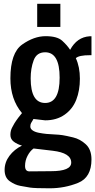

<svg xmlns="http://www.w3.org/2000/svg" viewBox="-20 -829 514 1036"><path d="M223.6 -179.7 160.6 -187Q159.7 -184.6 155.8 -178.5Q151.9 -172.4 147.7 -165Q143.6 -157.7 143.6 -146Q143.6 -134.3 155.8 -125.5Q168 -116.7 189.5 -112.5Q210.9 -108.4 230.7 -106.4Q250.5 -104.5 274.9 -103.5Q299.3 -102.5 317.9 -99.6Q336.4 -96.7 374.5 -87.6Q412.6 -78.6 443.1 -50.3Q473.6 -22 473.6 31.2Q473.6 128.4 401.4 157.7Q329.1 187 248 187Q167 187 142.1 183.1Q117.2 179.2 88.9 173.8Q60.5 168.5 32.7 148.9Q4.9 129.4 4.9 87.9Q4.9 46.4 31 11.7Q57.1 -22.9 98.6 -43.5Q73.2 -50.3 54.7 -64.2Q36.1 -78.1 36.1 -101.1Q36.1 -124 45.9 -141.8Q55.7 -159.7 58.8 -165.3Q62 -170.9 69.3 -180.9Q76.7 -190.9 79.3 -194.6Q82 -198.2 89.8 -207.8Q97.7 -217.3 98.6 -218.8Q36.1 -293 36.1 -406.2Q36.1 -543.9 99.9 -588.9Q163.6 -633.8 226.1 -633.8Q288.6 -633.8 315.7 -609.1Q342.8 -584.5 358.4 -560.1Q395.5 -628.9 463.9 -633.3Q468.8 -633.3 473.6 -633.3V-531.2H465.8Q405.3 -531.2 389.2 -515.1Q411.1 -467.8 411.1 -404.3Q411.1 -340.8 391.4 -290.5Q371.6 -240.2 328.4 -210Q285.2 -179.7 223.6 -179.7ZM364.3 48.3Q364.3 -3.9 264.2 -15.6L161.1 -27.8Q142.1 -14.2 128.7 11.5Q115.2 37.1 115.2 66.4Q115.2 95.7 138.7 95.7L254.9 94.7Q364.3 94.7 364.3 48.3ZM223.6 -546.9Q177.7 -546.9 161.6 -503.4Q145.5 -460 145.5 -406.2Q145.5 -273.4 223.6 -273.4Q301.8 -273.4 301.8 -410.2Q301.8 -546.9 223.6 -546.9ZM180.7 -683.6V-808.6H305.7V-683.6Z"/></svg>

Font: Oswald-Regular
Style: Regular
Weight: 400
Designer: vernon adams
Foundry: vernon adams
Version: Version 2.002; ttfautohint (v0.92.18-e454-dirty) -l 8 -r 50 